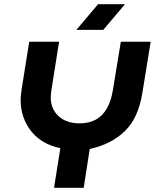

<svg xmlns="http://www.w3.org/2000/svg" viewBox="-20 -900 752 920"><path d="M239 0 269 -190Q178 -209 128.5 -272.5Q79 -336 79 -421Q79 -434 80.5 -447.5Q82 -461 84 -474L120 -700H263L227 -472Q226 -463 224.5 -453Q223 -443 223 -435Q223 -378 260.5 -343.5Q298 -309 361 -309Q408 -309 440.5 -327.5Q473 -346 493 -382Q513 -418 521 -469L559 -700H702L662 -454Q643 -335 578.5 -272Q514 -209 410 -186L381 0ZM346 -757 450 -880H579L475 -757Z"/></svg>

Font: MuseoModerno Thin SemiBold
Style: Italic
Weight: 600
Italic angle: -9°
Version: Version 1.003